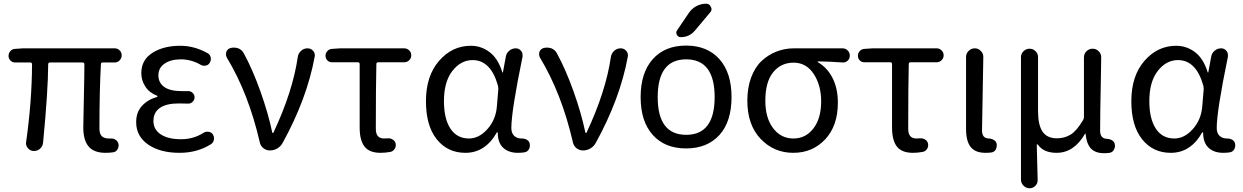

<svg xmlns="http://www.w3.org/2000/svg" viewBox="-20 -800 6610 1021"><path d="M541 12.7Q479.5 12.7 451.2 -21Q422.9 -54.7 422.9 -122.1Q422.9 -148.4 425.8 -272.5Q428.7 -396.5 428.7 -458Q428.7 -467.8 418.9 -467.8H246.1Q236.3 -467.8 236.3 -458Q235.4 -312.5 209 -41Q207 -21.5 192.4 -8.8Q178.7 2.9 161.1 2.9Q159.2 2.9 158.2 2.9Q139.6 2 127.9 -12.7Q118.2 -24.4 118.2 -39.1Q118.2 -42 119.1 -45.9Q149.4 -260.7 150.4 -458Q150.4 -467.8 140.6 -467.8H59.6Q45.9 -467.8 35.6 -478Q25.4 -488.3 25.4 -502.9Q25.4 -517.6 35.2 -528.3Q44.9 -539.1 59.6 -540L102.5 -543H589.8Q605.5 -543 616.2 -532.2Q627 -521.5 627 -505.9Q627 -490.2 616.2 -479Q605.5 -467.8 589.8 -467.8H526.4Q516.6 -467.8 516.6 -458Q508.8 -317.4 508.8 -116.2Q508.8 -87.9 521.5 -75.7Q534.2 -63.5 559.6 -63.5Q564.5 -63.5 569.3 -63.5Q584 -64.5 595.7 -56.2Q607.4 -47.9 610.4 -33.2Q612.3 -18.6 604.5 -5.4Q596.7 7.8 582 9.8Q563.5 12.7 541 12.7Z M934.6 12.7Q832 12.7 768.1 -31.2Q704.1 -75.2 704.1 -150.4Q704.1 -203.1 734.9 -236.8Q765.6 -270.5 814.5 -284.2Q817.4 -285.2 817.4 -287.6Q817.4 -290 815.4 -291Q775.4 -305.7 753.4 -338.9Q731.4 -372.1 731.4 -411.1Q731.4 -481.4 790.5 -519Q849.6 -556.6 938.5 -556.6Q1014.6 -556.6 1085 -516.6Q1097.7 -508.8 1100.6 -494.1Q1103.5 -479.5 1095.7 -466.8Q1088.9 -454.1 1074.2 -451.2Q1059.6 -448.2 1047.9 -455.1Q997.1 -484.4 941.4 -484.4Q888.7 -484.4 855.5 -461.9Q822.3 -439.5 822.3 -399.4Q822.3 -360.4 853 -337.9Q883.8 -315.4 947.3 -315.4Q962.9 -315.4 978.5 -315.4Q993.2 -316.4 1003.9 -306.6Q1014.6 -296.9 1014.6 -282.7Q1014.6 -268.6 1003.9 -258.3Q993.2 -248 978.5 -249Q954.1 -250 930.7 -250Q864.3 -250 830.1 -226.1Q795.9 -202.1 795.9 -156.7Q795.9 -111.3 835 -85.4Q874 -59.6 943.4 -59.6Q1008.8 -59.6 1062.5 -93.8Q1075.2 -101.6 1089.8 -99.1Q1104.5 -96.7 1112.3 -85Q1118.2 -75.2 1118.2 -64.5Q1118.2 -60.5 1117.2 -56.6Q1114.3 -41 1101.6 -33.2Q1029.3 12.7 934.6 12.7Z M1482.4 -39.1Q1472.7 -21.5 1454.6 -10.7Q1436.5 0 1415 0Q1395.5 0 1380.4 -12.2Q1365.2 -24.4 1361.3 -43.9Q1301.8 -302.7 1186.5 -493.2Q1181.6 -502 1181.6 -511.7Q1181.6 -517.6 1183.6 -524.4Q1190.4 -541 1207 -544.9Q1214.8 -546.9 1223.6 -546.9Q1235.4 -546.9 1247.1 -543Q1266.6 -535.2 1276.4 -516.6Q1323.2 -430.7 1364.7 -314.5Q1406.2 -198.2 1427.7 -95.7Q1428.7 -92.8 1431.2 -92.8Q1433.6 -92.8 1434.6 -95.7Q1537.1 -314.5 1563.5 -497.1Q1566.4 -516.6 1581.1 -529.8Q1595.7 -543 1615.2 -543Q1633.8 -543 1645.5 -529.3Q1654.3 -518.6 1654.3 -504.9Q1654.3 -502 1653.3 -498Q1612.3 -274.4 1482.4 -39.1Z M2003.9 12.7Q1944.3 12.7 1918.5 -20.5Q1892.6 -53.7 1892.6 -122.1V-459Q1892.6 -468.8 1882.8 -468.8H1745.1Q1730.5 -468.8 1720.7 -479Q1710.9 -489.3 1710.9 -503.9Q1710.9 -517.6 1720.7 -528.3Q1730.5 -539.1 1745.1 -540L1789.1 -543H2129.9Q2144.5 -543 2155.8 -532.2Q2167 -521.5 2167 -505.9Q2167 -490.2 2155.8 -479.5Q2144.5 -468.8 2129.9 -468.8H1991.2Q1981.4 -468.8 1981.4 -459Q1978.5 -339.8 1978.5 -116.2Q1978.5 -87.9 1989.7 -75.7Q2001 -63.5 2023.4 -63.5Q2032.2 -63.5 2042 -64.5Q2056.6 -65.4 2068.8 -57.6Q2081.1 -49.8 2084 -36.1Q2086.9 -20.5 2078.6 -7.8Q2070.3 4.9 2055.7 7.8Q2029.3 12.7 2003.9 12.7Z M2455.1 12.7Q2360.4 12.7 2302.7 -59.1Q2245.1 -130.9 2245.1 -261.7Q2245.1 -396.5 2314.9 -476.6Q2384.8 -556.6 2483.4 -556.6Q2539.1 -556.6 2584 -522.5Q2628.9 -488.3 2651.4 -415Q2651.4 -414.1 2652.8 -414.1Q2654.3 -414.1 2654.3 -415L2669.9 -499Q2672.9 -517.6 2688 -530.3Q2703.1 -543 2722.7 -543Q2740.2 -543 2751 -529.3Q2758.8 -519.5 2758.8 -506.8Q2758.8 -502.9 2758.8 -499Q2699.2 -210 2699.2 -119.1Q2699.2 -91.8 2714.4 -77.6Q2729.5 -63.5 2752.9 -63.5Q2754.9 -63.5 2755.9 -63.5Q2770.5 -63.5 2782.7 -56.2Q2794.9 -48.8 2796.9 -35.2Q2797.9 -31.2 2797.9 -26.4Q2797.9 -16.6 2793 -6.8Q2785.2 6.8 2770.5 9.8Q2753.9 12.7 2734.4 12.7Q2684.6 12.7 2655.8 -14.2Q2627 -41 2627 -94.7Q2627 -96.7 2625 -96.7Q2623 -96.7 2622.1 -95.7Q2560.5 12.7 2455.1 12.7ZM2473.6 -63.5Q2527.3 -63.5 2571.8 -113.3Q2616.2 -163.1 2622.1 -232.4L2629.9 -325.2Q2629.9 -335 2627.9 -344.7Q2589.8 -480.5 2493.2 -480.5Q2430.7 -480.5 2385.7 -422.9Q2340.8 -365.2 2340.8 -262.7Q2340.8 -168 2375.5 -115.7Q2410.2 -63.5 2473.6 -63.5Z M3147.5 -39.1Q3137.7 -21.5 3119.6 -10.7Q3101.6 0 3080.1 0Q3060.5 0 3045.4 -12.2Q3030.3 -24.4 3026.4 -43.9Q2966.8 -302.7 2851.6 -493.2Q2846.7 -502 2846.7 -511.7Q2846.7 -517.6 2848.6 -524.4Q2855.5 -541 2872.1 -544.9Q2879.9 -546.9 2888.7 -546.9Q2900.4 -546.9 2912.1 -543Q2931.6 -535.2 2941.4 -516.6Q2988.3 -430.7 3029.8 -314.5Q3071.3 -198.2 3092.8 -95.7Q3093.8 -92.8 3096.2 -92.8Q3098.6 -92.8 3099.6 -95.7Q3202.1 -314.5 3228.5 -497.1Q3231.4 -516.6 3246.1 -529.8Q3260.7 -543 3280.3 -543Q3298.8 -543 3310.5 -529.3Q3319.3 -518.6 3319.3 -504.9Q3319.3 -502 3318.4 -498Q3277.3 -274.4 3147.5 -39.1Z M3477.5 -283.2Q3477.5 -83 3628.9 -83Q3780.3 -83 3780.3 -283.7Q3780.3 -484.4 3628.9 -484.4Q3477.5 -484.4 3477.5 -283.2ZM3806.6 -83Q3741.2 -10.7 3628.4 -10.7Q3515.6 -10.7 3451.2 -82.5Q3386.7 -154.3 3386.7 -283.7Q3386.7 -413.1 3451.2 -485.4Q3515.6 -557.6 3628.4 -557.6Q3741.2 -557.6 3805.7 -485.4Q3870.1 -413.1 3870.1 -283.7Q3870.1 -154.3 3806.6 -83ZM3642.6 -730.5Q3658.2 -753.9 3682.6 -767.1Q3707 -780.3 3735.4 -780.3Q3752.9 -780.3 3759.8 -763.7Q3763.7 -757.8 3763.7 -752Q3763.7 -742.2 3756.8 -734.4L3674.8 -636.7Q3645.5 -602.5 3600.6 -602.5Q3585.9 -602.5 3579.1 -615.2Q3576.2 -621.1 3576.2 -627Q3576.2 -632.8 3581.1 -639.6Z M4198.2 12.7Q4095.7 12.7 4024.9 -61.5Q3954.1 -135.7 3954.1 -264.6Q3954.1 -334 3974.6 -388.7Q3995.1 -443.4 4030.3 -476.1Q4065.4 -508.8 4109.4 -525.9Q4153.3 -543 4202.1 -543H4460Q4476.6 -543 4487.8 -531.7Q4499 -520.5 4499 -503.9Q4499 -488.3 4487.8 -477.5Q4476.6 -466.8 4460.9 -467.8Q4392.6 -472.7 4330.1 -473.6Q4328.1 -473.6 4328.1 -471.7Q4328.1 -469.7 4330.1 -468.8Q4379.9 -439.5 4407.7 -384.3Q4435.5 -329.1 4435.5 -253.9Q4435.5 -130.9 4368.2 -59.1Q4300.8 12.7 4198.2 12.7ZM4199.2 -63.5Q4264.6 -63.5 4305.7 -117.2Q4346.7 -170.9 4346.7 -260.7Q4346.7 -346.7 4307.1 -406.7Q4267.6 -466.8 4200.2 -466.8Q4132.8 -466.8 4091.3 -415.5Q4049.8 -364.3 4049.8 -264.6Q4049.8 -172.9 4091.3 -118.2Q4132.8 -63.5 4199.2 -63.5Z M4835 12.7Q4775.4 12.7 4749.5 -20.5Q4723.6 -53.7 4723.6 -122.1V-459Q4723.6 -468.8 4713.9 -468.8H4576.2Q4561.5 -468.8 4551.8 -479Q4542 -489.3 4542 -503.9Q4542 -517.6 4551.8 -528.3Q4561.5 -539.1 4576.2 -540L4620.1 -543H4960.9Q4975.6 -543 4986.8 -532.2Q4998 -521.5 4998 -505.9Q4998 -490.2 4986.8 -479.5Q4975.6 -468.8 4960.9 -468.8H4822.3Q4812.5 -468.8 4812.5 -459Q4809.6 -339.8 4809.6 -116.2Q4809.6 -87.9 4820.8 -75.7Q4832 -63.5 4854.5 -63.5Q4863.3 -63.5 4873 -64.5Q4887.7 -65.4 4899.9 -57.6Q4912.1 -49.8 4915 -36.1Q4918 -20.5 4909.7 -7.8Q4901.4 4.9 4886.7 7.8Q4860.4 12.7 4835 12.7Z M5220.7 12.7Q5166 12.7 5141.6 -18.6Q5117.2 -49.8 5117.2 -113.3V-497.1Q5117.2 -515.6 5130.9 -529.3Q5144.5 -543 5163.6 -543Q5182.6 -543 5195.3 -529.3Q5209 -516.6 5209 -498L5202.1 -106.4Q5202.1 -63.5 5239.3 -63.5Q5253.9 -62.5 5265.6 -55.2Q5277.3 -47.9 5280.3 -34.2Q5280.3 -30.3 5280.3 -25.4Q5280.3 -14.6 5275.4 -4.9Q5267.6 7.8 5252.9 10.7Q5238.3 12.7 5220.7 12.7Z M5455.1 201.2Q5436.5 201.2 5422.9 187.5Q5409.2 173.8 5409.2 155.3V-496.1Q5409.2 -514.6 5422.9 -527.8Q5436.5 -541 5455.1 -541Q5473.6 -541 5486.8 -527.8Q5500 -514.6 5500 -496.1V-208Q5500 -135.7 5523.9 -100.1Q5547.9 -64.5 5600.6 -64.5Q5640.6 -64.5 5672.9 -84Q5705.1 -103.5 5739.3 -161.1Q5744.1 -168.9 5744.1 -178.7V-495.1Q5744.1 -514.6 5757.8 -527.8Q5771.5 -541 5790.5 -541Q5809.6 -541 5822.3 -527.3Q5835.9 -514.6 5835.9 -496.1Q5835.9 -492.2 5834 -372.1Q5832 -276.4 5831.1 -216.8Q5830.1 -157.2 5830.1 -104.5Q5830.1 -62.5 5868.2 -61.5Q5882.8 -60.5 5894.5 -53.2Q5906.2 -45.9 5908.2 -32.2Q5909.2 -28.3 5909.2 -24.4Q5909.2 -13.7 5903.3 -3.9Q5896.5 9.8 5880.9 12.7Q5867.2 14.6 5850.6 14.6Q5804.7 14.6 5781.2 -10.3Q5757.8 -35.2 5752.9 -88.9Q5752 -89.8 5751 -89.8Q5750 -89.8 5750 -88.9Q5691.4 12.7 5598.6 12.7Q5529.3 12.7 5499 -31.2Q5497.1 -33.2 5495.1 -32.2Q5493.2 -31.2 5493.2 -29.3L5498 158.2Q5498 174.8 5486.3 187.5Q5473.6 201.2 5455.1 201.2Z M6206.1 12.7Q6111.3 12.7 6053.7 -59.1Q5996.1 -130.9 5996.1 -261.7Q5996.1 -396.5 6065.9 -476.6Q6135.7 -556.6 6234.4 -556.6Q6290 -556.6 6335 -522.5Q6379.9 -488.3 6402.3 -415Q6402.3 -414.1 6403.8 -414.1Q6405.3 -414.1 6405.3 -415L6420.9 -499Q6423.8 -517.6 6439 -530.3Q6454.1 -543 6473.6 -543Q6491.2 -543 6502 -529.3Q6509.8 -519.5 6509.8 -506.8Q6509.8 -502.9 6509.8 -499Q6450.2 -210 6450.2 -119.1Q6450.2 -91.8 6465.3 -77.6Q6480.5 -63.5 6503.9 -63.5Q6505.9 -63.5 6506.8 -63.5Q6521.5 -63.5 6533.7 -56.2Q6545.9 -48.8 6547.9 -35.2Q6548.8 -31.2 6548.8 -26.4Q6548.8 -16.6 6543.9 -6.8Q6536.1 6.8 6521.5 9.8Q6504.9 12.7 6485.4 12.7Q6435.5 12.7 6406.7 -14.2Q6377.9 -41 6377.9 -94.7Q6377.9 -96.7 6376 -96.7Q6374 -96.7 6373 -95.7Q6311.5 12.7 6206.1 12.7ZM6224.6 -63.5Q6278.3 -63.5 6322.8 -113.3Q6367.2 -163.1 6373 -232.4L6380.9 -325.2Q6380.9 -335 6378.9 -344.7Q6340.8 -480.5 6244.1 -480.5Q6181.6 -480.5 6136.7 -422.9Q6091.8 -365.2 6091.8 -262.7Q6091.8 -168 6126.5 -115.7Q6161.1 -63.5 6224.6 -63.5Z"/></svg>

Font: Gen Jyuu GothicX Regular
Style: Regular
Weight: 400
Designer: [Source Han Sans]
Ryoko NISHIZUKA  (kana & ideographs); Paul D. Hunt (Latin, Greek & Cyrillic); Wenlong ZHANG  (bopomofo
Version: Version 1.002.20150607